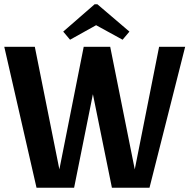

<svg xmlns="http://www.w3.org/2000/svg" viewBox="-23 -879 887 899"><path d="M412 -438 324 0H148L-3 -660H140L255 -86L369 -660H493L608 -86L722 -660H844L677 0H501ZM433 -859 583 -731 551 -693 427 -761 305 -693 273 -731 420 -859Z"/></svg>

Font: Sansita Medium
Style: Regular
Weight: 500
Designer: Pablo Cosgaya
Foundry: Omnibus-Type
Version: Version 1.006